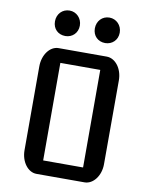

<svg xmlns="http://www.w3.org/2000/svg" viewBox="-102 -1040 871 1113"><g transform="rotate(10 333.5 -483.0)"><path d="M99.1 -123C99.1 -55.2 140.6 0 190.9 0H474.1C524.9 0 566.9 -55.2 566.9 -123L567.4 -616.2C567.4 -685.5 525.4 -740.2 474.1 -740.2H190.9C140.6 -740.2 99.1 -685.5 99.1 -616.2ZM215.8 -83.5V-657.7H450.7V-83.5ZM451.2 -815.9C491.7 -815.9 524.4 -845.7 524.4 -889.6C524.4 -933.1 491.7 -965.8 451.2 -965.8C408.7 -965.8 377.9 -933.1 377.9 -889.6C377.9 -845.7 408.7 -815.9 451.2 -815.9ZM216.8 -815.9C256.8 -815.9 289.6 -845.7 289.6 -889.6C289.6 -933.1 256.8 -965.8 216.8 -965.8C173.8 -965.8 143.1 -933.1 143.1 -889.6C143.1 -845.7 173.8 -815.9 216.8 -815.9Z"/></g></svg>

Font: Atomic Age
Style: Regular
Weight: 400
Designer: James Grieshaber
Foundry: James Grieshaber
Version: Version 1.002